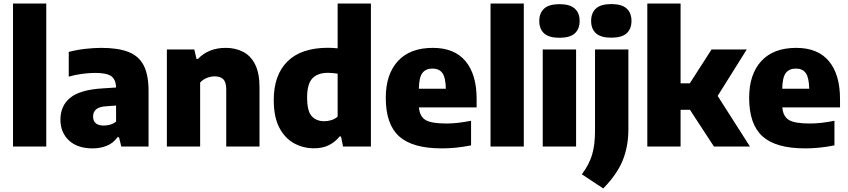

<svg xmlns="http://www.w3.org/2000/svg" viewBox="-20 -828 4792 1085"><path d="M53.5 0V-808H241.5V0Z M503.5 10.5Q417 10.5 369.2 -34.8Q321.5 -80 321.5 -151.5Q321.5 -231 377.5 -276Q433.5 -321 559.5 -328.5L636 -333.5Q634.5 -379.5 608.2 -397.8Q582 -416 517.5 -416Q485.5 -416 445.2 -410.8Q405 -405.5 368.5 -395V-534.5Q411 -546 460.5 -551.8Q510 -557.5 552.5 -557.5Q646 -557.5 705 -534.8Q764 -512 791.8 -458.8Q819.5 -405.5 819.5 -314.5V0H665.5L652.5 -52.5H644Q620 -19 583.5 -4.2Q547 10.5 503.5 10.5ZM506 -170Q506 -118.5 567 -118.5Q584 -118.5 602.2 -123.5Q620.5 -128.5 636 -141V-231.5L580 -227.5Q540.5 -225 523.2 -210Q506 -195 506 -170Z M923 0V-548.5H1078L1090.5 -495H1098.5Q1158.5 -557.5 1255.5 -557.5Q1310.5 -557.5 1353.8 -535.2Q1397 -513 1421.8 -463.8Q1446.5 -414.5 1446.5 -334.5V0H1258.5V-322.5Q1258.5 -364.5 1241.2 -380.5Q1224 -396.5 1194 -396.5Q1171 -396.5 1148.5 -387.5Q1126 -378.5 1111 -361.5V0Z M1755 10Q1693.5 10 1641.8 -18.2Q1590 -46.5 1558.5 -106.5Q1527 -166.5 1527 -263Q1527 -404.5 1604.8 -481.2Q1682.5 -558 1834 -558Q1848 -558 1862 -557Q1876 -556 1888 -555V-808H2076V0H1918.5L1907 -57H1899Q1875.5 -26.5 1839.5 -8.2Q1803.5 10 1755 10ZM1812 -143Q1832.5 -143 1852.8 -149.2Q1873 -155.5 1888 -169V-411.5Q1876.5 -413.5 1862 -415Q1847.5 -416.5 1834 -416.5Q1774.5 -416.5 1745 -384.8Q1715.5 -353 1715.5 -277.5Q1715.5 -199 1742 -171Q1768.5 -143 1812 -143Z M2476 10.5Q2311 10.5 2235.5 -57.5Q2160 -125.5 2160 -275Q2160 -408 2228.5 -482.8Q2297 -557.5 2426 -557.5Q2548.5 -557.5 2611 -482Q2673.5 -406.5 2673.5 -268.5V-221H2347.5Q2351.5 -170.5 2384.2 -150.2Q2417 -130 2503 -130Q2535.5 -130 2571.2 -134.2Q2607 -138.5 2642 -145.5V-6.5Q2596.5 2.5 2556 6.5Q2515.5 10.5 2476 10.5ZM2424 -440.5Q2386.5 -440.5 2367.2 -415.8Q2348 -391 2347 -326.5H2499.5Q2498 -390.5 2479.8 -415.5Q2461.5 -440.5 2424 -440.5Z M2752 0V-808H2940V0Z M3047 0V-548.5H3235.5V0ZM3141.5 -614.5Q3082.5 -614.5 3055 -639.2Q3027.5 -664 3027.5 -709.5Q3027.5 -754.5 3055 -779.5Q3082.5 -804.5 3141.5 -804.5Q3200.5 -804.5 3228 -779.5Q3255.5 -754.5 3255.5 -709.5Q3255.5 -664 3228 -639.2Q3200.5 -614.5 3141.5 -614.5Z M3389 237 3268 157Q3310 101 3326.2 45.5Q3342.5 -10 3342.5 -89V-548.5H3531V-96.5Q3531 -2 3499.5 77Q3468 156 3389 237ZM3434.5 -615Q3375.5 -615 3348 -639.8Q3320.5 -664.5 3320.5 -710Q3320.5 -755 3348 -780Q3375.5 -805 3434.5 -805Q3493.5 -805 3521 -780Q3548.5 -755 3548.5 -710Q3548.5 -664.5 3521 -639.8Q3493.5 -615 3434.5 -615Z M3638 0V-808H3826V-357H3878L4001 -548.5H4200L4035.5 -286L4218 0H4014.5L3879 -207.5H3826V0Z M4529.5 10.5Q4364.5 10.5 4289 -57.5Q4213.5 -125.5 4213.5 -275Q4213.5 -408 4282 -482.8Q4350.5 -557.5 4479.5 -557.5Q4602 -557.5 4664.5 -482Q4727 -406.5 4727 -268.5V-221H4401Q4405 -170.5 4437.8 -150.2Q4470.5 -130 4556.5 -130Q4589 -130 4624.8 -134.2Q4660.5 -138.5 4695.5 -145.5V-6.5Q4650 2.5 4609.5 6.5Q4569 10.5 4529.5 10.5ZM4477.5 -440.5Q4440 -440.5 4420.8 -415.8Q4401.5 -391 4400.5 -326.5H4553Q4551.5 -390.5 4533.2 -415.5Q4515 -440.5 4477.5 -440.5Z"/></svg>

Font: Encode Sans XBd
Style: Regular
Weight: 800
Designer: Multiple Designers
Foundry: Impallari Type
Version: Version 3.002; ttfautohint (v1.8.3) -l 8 -r 50 -G 200 -x 14 